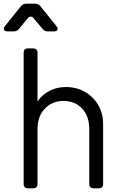

<svg xmlns="http://www.w3.org/2000/svg" viewBox="-51 -1019 644 1039"><path d="M101 0Q77 0 77 -24V-733Q77 -757 101 -757H128Q152 -757 152 -733V-470Q176 -506 216 -527Q256 -548 306 -548Q363 -548 408.5 -522Q454 -496 480.5 -450.5Q507 -405 507 -348V-24Q507 0 483 0H456Q432 0 432 -24V-319Q432 -392 392.5 -432.5Q353 -473 293 -473Q233 -473 192.5 -432Q152 -391 152 -319V-24Q152 0 128 0ZM-9 -849Q-24 -849 -29 -857.5Q-34 -866 -24 -878L62 -985Q73 -999 91 -999H139Q157 -999 168 -985L254 -878Q264 -866 259.5 -857.5Q255 -849 240 -849H208Q191 -849 179 -863L132 -919Q125 -929 115.5 -929Q106 -929 98 -919L52 -863Q41 -849 23 -849Z"/></svg>

Font: Pitagon Sans Text
Style: Regular
Weight: 400
Designer: Travis Tran
Foundry: Pitagon
Version: Version 1.001; ttfautohint (v1.8.4.7-5d5b);gftools[0.9.26]